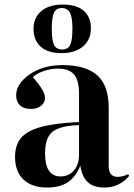

<svg xmlns="http://www.w3.org/2000/svg" viewBox="-20 -819 594 853"><path d="M252.9 -583Q192.4 -583 160.6 -611.8Q128.9 -640.6 128.9 -690.9Q128.9 -740.2 163.3 -769.5Q197.8 -798.8 258.8 -798.8Q320.3 -798.8 352.1 -771.2Q383.8 -743.7 383.8 -692.9Q383.8 -642.6 348.9 -612.8Q314 -583 252.9 -583ZM256.8 -599.1Q281.7 -599.1 291.7 -619.4Q301.8 -639.6 301.8 -691.9Q301.8 -742.2 290.8 -762.7Q279.8 -783.2 254.9 -783.2Q230 -783.2 220 -762.7Q210 -742.2 210 -691.9Q210 -639.2 220.2 -619.1Q230.5 -599.1 256.8 -599.1ZM189 14.2Q121.6 14.2 84.2 -21.5Q46.9 -57.1 46.9 -122.1Q46.9 -174.8 73.5 -206.3Q100.1 -237.8 161.9 -254.9Q223.6 -272 331.1 -276.9V-402.8Q331.1 -462.4 308.8 -488.3Q286.6 -514.2 236.8 -514.2Q206.1 -514.2 174.3 -503.4Q142.6 -492.7 126 -476.1Q180.2 -414.6 180.2 -384.8Q180.2 -364.3 163.1 -349.6Q146 -335 117.2 -335Q85 -335 68.4 -351.3Q51.8 -367.7 51.8 -396Q51.8 -446.8 111.3 -488.3Q170.9 -529.8 257.8 -529.8Q360.4 -529.8 411.6 -484.9Q462.9 -439.9 462.9 -339.8V-82Q462.9 -33.2 502.9 -33.2Q524.4 -33.2 548.8 -44.9L554.2 -38.1Q510.7 14.2 443.8 14.2Q395 14.2 369.4 -10.3Q343.8 -34.7 336.9 -83Q314.9 -30.8 279.8 -8.3Q244.6 14.2 189 14.2ZM249 -35.2Q286.1 -35.2 308.6 -61.8Q331.1 -88.4 331.1 -131.8V-263.2Q246.1 -260.3 213.1 -233.6Q180.2 -207 180.2 -137.2Q180.2 -35.2 249 -35.2Z"/></svg>

Font: Display Semibold
Style: Regular
Weight: 600
Designer: Latin by Veronika Burian and Jose Scaglione. Greek by Irene Vlachou. Cyrillic by Vera Evstafieva.
Foundry: TypeTogether
Version: Version 3.002